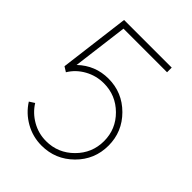

<svg xmlns="http://www.w3.org/2000/svg" viewBox="-194 -762 875 875"><g transform="rotate(45 243.5 -324.5)"><path d="M228 11Q171 11 122.5 -16.5Q74 -44 45 -90L70 -106Q95 -66 137 -42Q179 -18 228 -18Q305 -18 360 -73Q415 -128 415 -205Q415 -282 360 -336.5Q305 -391 228 -391Q179 -391 136.5 -367.5Q94 -344 70 -304L46 -319L89 -660H396V-630H115L81 -362Q143 -421 228 -421Q317 -421 380.5 -357.5Q444 -294 444 -205Q444 -115 380.5 -52Q317 11 228 11Z"/></g></svg>

Font: Human Sans ExtraLight
Style: Regular
Weight: 200
Designer: Tim Radville
Foundry: Continuum
Version: Version 1.000;FEAKit 1.0